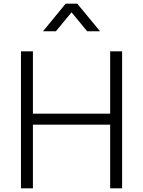

<svg xmlns="http://www.w3.org/2000/svg" viewBox="-20 -1024 777 1044"><path d="M94 0V-745H159V-406H579V-745H644V0H579V-346H159V0ZM214 -854 337 -1004H400L524 -854H454L369 -957L284 -854Z"/></svg>

Font: Plus Jakarta Sans Light
Style: Regular
Weight: 300
Designer: Gumpita Rahayu
Foundry: Tokotype
Version: Version 2.006; ttfautohint (v1.8.4.7-5d5b)